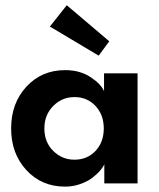

<svg xmlns="http://www.w3.org/2000/svg" viewBox="-20 -684 592 716"><path d="M348 -476.5 166 -585 229 -664.5 387.5 -530ZM369 0V-72Q365.5 -62 354.2 -48.8Q343 -35.5 325 -21.5Q307 -7.5 279.8 2.2Q252.5 12 223 12Q135 12 78.2 -49.8Q21.5 -111.5 21.5 -205Q21.5 -299 78.5 -360.8Q135.5 -422.5 223 -422.5Q278 -422.5 317.5 -396.5Q357 -370.5 368 -344V-410.5H493V0ZM145.5 -205Q145.5 -154 178.5 -121.2Q211.5 -88.5 257.5 -88.5Q305.5 -88.5 336.2 -121.2Q367 -154 367 -205Q367 -256 336 -289Q305 -322 257.5 -322Q211.5 -322 178.5 -288.8Q145.5 -255.5 145.5 -205Z"/></svg>

Font: League Spartan SemiBold
Style: Regular
Weight: 600
Foundry: The League of Moveable Type
Version: Version 2.002